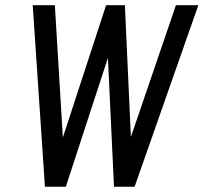

<svg xmlns="http://www.w3.org/2000/svg" viewBox="-20 -707 771 727"><path d="M150.1 0H229.3L388.7 -488L411.6 0H489.7L731 -687.3H646.1L475.6 -188.4L452.9 -687.3H381.7L218 -186.4L187.7 -687.3H103.9Z"/></svg>

Font: Secuela ExtLt
Style: Italic
Weight: 200
Italic angle: -8°
Designer: Fernando Haro
Foundry: deFharo
Version: Version 1.704